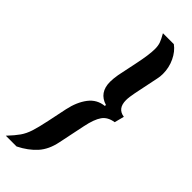

<svg xmlns="http://www.w3.org/2000/svg" viewBox="-358 -764 934 934"><g transform="rotate(45 109.0 -296.5)"><path d="M30 -47 51 -148Q64 -209 94 -248.5Q124 -288 173 -293L174 -300Q108 -320 108 -394Q108 -415 113 -445L134 -546Q150 -622 150 -661Q150 -684 144 -700.5Q138 -717 123 -743H198Q227 -722 245 -684Q263 -646 263 -603Q263 -584 259 -567L233 -441Q226 -406 226 -386Q226 -328 276 -321L263 -271Q222 -265 202.5 -237.5Q183 -210 171 -152L142 -12Q130 48 96.5 85.5Q63 123 9 150H-65Q-34 117 -18 94Q-2 71 8 40.5Q18 10 30 -47Z"/></g></svg>

Font: Saira Ultra Condensed ExtraBold
Style: Italic
Weight: 800
Width: 1
Italic angle: -12°
Designer: Hector Gatti with collaboration of the Omnibus-Type team
Foundry: Omnibus-Type
Version: Version 1.001; ttfautohint (v1.8)